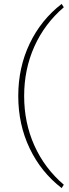

<svg xmlns="http://www.w3.org/2000/svg" viewBox="-20 -754 351 978"><path d="M294 204Q189 123 131 1.5Q73 -120 73 -265Q73 -410 131 -531.5Q189 -653 294 -734L305 -717Q207 -633 155 -517Q103 -401 103 -265Q103 -129 155 -13Q207 103 305 187Z"/></svg>

Font: Piazzolla Thin
Style: Regular
Weight: 100
Designer: Juan Pablo del Peral
Foundry: Huerta Tipografica
Version: Version 1.330